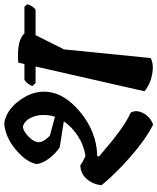

<svg xmlns="http://www.w3.org/2000/svg" viewBox="64 -826 762 931"><g transform="rotate(-90 445.5 -360.0)"><path d="M879 -623 891 -610Q884 -582 864 -569H741L672 -431L630 -11Q600 5 552 -3.5Q504 -12 469 -41L589 -569H509L494 -584Q504 -610 524 -623H601L608 -653Q715 -661 750 -623ZM467 -529Q467 -435 370 -354Q273 -273 156 -270L152 -262Q161 -255 187 -232.5Q213 -210 229 -197.5Q245 -185 270 -166Q319 -129 365 -108Q381 -81 362.5 -46.5Q344 -12 307 1Q233 -37 149.5 -110.5Q66 -184 13 -250Q19 -294 45 -322.5Q71 -351 110 -352Q129 -338 155 -327Q205 -334 250 -362.5Q295 -391 323 -432L197 -452Q167 -472 143.5 -503Q120 -534 116 -563Q124 -613 186 -665Q248 -717 315 -721Q377 -710 422 -650.5Q467 -591 467 -529ZM345 -475Q354 -499 354 -532Q354 -565 339.5 -594Q325 -623 296 -631Q273 -627 247.5 -601.5Q222 -576 222 -553.5Q222 -531 253 -500Z"/></g></svg>

Font: Tillana SemiBold
Style: Regular
Weight: 600
Designer: Lipi Raval (Devanagari, Latin), Jonny Pinhorn (Latin)
Foundry: Indian Type Foundry
Version: Version 2.003;PS 1.0;hotconv 1.0.79;makeotf.lib2.5.61930; tt